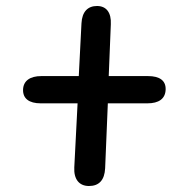

<svg xmlns="http://www.w3.org/2000/svg" viewBox="-20 -583 629 641"><path d="M57 -284C56 -254 77 -238 116 -238H239L228 -24C226 15 244 38 277 38C311 38 329 18 331 -21L340 -238H472C510 -238 532 -253 533 -284C534 -314 513 -329 474 -329H343L350 -502C352 -541 335 -563 304 -563C273 -563 254 -544 252 -505L243 -329H118C80 -329 58 -313 57 -284Z"/></svg>

Font: 寒蝉团圆体 Round
Style: Regular
Weight: 500
Designer: 寒蝉字型
Version: Version 2.700;Glyphs 3.1.1 (3135)